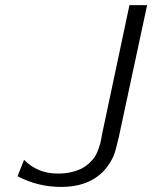

<svg xmlns="http://www.w3.org/2000/svg" viewBox="-20 -715 596 752"><path d="M48.8 -24.9 74.2 -88.9Q128.4 -34.7 207 -35.2Q235.8 -35.2 260 -41Q284.2 -46.9 300.5 -55.4Q316.9 -64 330.6 -76.9Q344.2 -89.8 351.6 -101.3Q358.9 -112.8 364.5 -128.4Q370.1 -144 372.6 -152.6Q375 -161.1 377 -172.6Q378.9 -184.1 378.9 -185.1L486.8 -693.8V-694.8H556.2L445.8 -180.2Q433.6 -126 424.8 -104Q369.6 17.1 219.2 17.1Q127.9 17.1 48.8 -24.9Z"/></svg>

Font: CMU Bright
Style: Oblique
Weight: 500
Italic angle: -12°
Version: Version 0.7.0